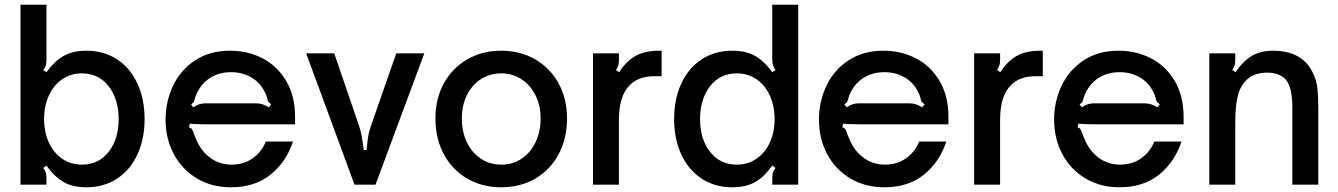

<svg xmlns="http://www.w3.org/2000/svg" viewBox="-20 -783 5671 814"><path d="M177 -81 163 -71Q171 -61 174 -51.5Q177 -42 177 -27V0H67V-763H177V-530Q177 -515 174 -505Q171 -495 163 -486L177 -477Q213 -526 251.5 -547Q290 -568 347 -568Q420 -568 476 -531.5Q532 -495 562.5 -429Q593 -363 593 -278Q593 -194 562.5 -128Q532 -62 476 -25.5Q420 11 347 11Q290 11 251.5 -10Q213 -31 177 -81ZM483 -278Q483 -363 440.5 -417.5Q398 -472 327 -472Q281 -472 244.5 -447.5Q208 -423 187.5 -378.5Q167 -334 167 -278Q167 -222 187.5 -178Q208 -134 244.5 -109.5Q281 -85 327 -85Q398 -85 440.5 -139Q483 -193 483 -278Z M682 -276Q682 -352 713.5 -419Q745 -486 807 -527Q869 -568 956 -568Q1030 -568 1092.5 -536Q1155 -504 1193 -440.5Q1231 -377 1231 -286V-256H855Q806 -256 785 -259L781 -243Q790 -241 793.5 -235.5Q797 -230 801 -219Q803 -211 810 -196Q830 -145 870 -115Q910 -85 961 -85Q1014 -85 1052 -112.5Q1090 -140 1107 -183H1222Q1194 -97 1127.5 -43Q1061 11 959 11Q878 11 815 -26.5Q752 -64 717 -129.5Q682 -195 682 -276ZM799 -328Q813 -337 825 -341Q837 -345 852 -345H1063Q1080 -345 1092.5 -341Q1105 -337 1120 -328L1130 -341Q1121 -347 1118 -351.5Q1115 -356 1113 -364Q1111 -378 1100 -398Q1080 -436 1042.5 -456.5Q1005 -477 960 -477Q913 -477 877 -456.5Q841 -436 820 -398Q811 -383 806 -364Q804 -356 801.5 -351Q799 -346 790 -341Z M1483 0 1278 -557H1397L1501 -253Q1509 -230 1513 -208Q1517 -186 1519 -171Q1521 -156 1522 -147H1534Q1535 -153 1537 -174.5Q1539 -196 1543 -215Q1547 -234 1554 -253L1660 -557H1779L1572 0Z M1826 -281Q1826 -364 1861.5 -429Q1897 -494 1960.5 -531Q2024 -568 2105 -568Q2186 -568 2249.5 -531Q2313 -494 2348.5 -429Q2384 -364 2384 -281Q2384 -197 2349 -130.5Q2314 -64 2250.5 -26.5Q2187 11 2105 11Q2024 11 1960.5 -26Q1897 -63 1861.5 -129.5Q1826 -196 1826 -281ZM2272 -281Q2272 -335 2250.5 -378.5Q2229 -422 2191 -447Q2153 -472 2105 -472Q2057 -472 2019 -447.5Q1981 -423 1959.5 -379.5Q1938 -336 1938 -281Q1938 -224 1959.5 -179.5Q1981 -135 2019 -110Q2057 -85 2105 -85Q2153 -85 2191 -110Q2229 -135 2250.5 -180Q2272 -225 2272 -281Z M2494 0V-557H2604V-530Q2604 -515 2601 -505.5Q2598 -496 2591 -486L2605 -477Q2637 -526 2676.5 -547Q2716 -568 2774 -568H2785V-460H2755Q2688 -460 2651 -423Q2604 -378 2604 -275V0Z M2838 -278Q2838 -363 2868.5 -429Q2899 -495 2955 -531.5Q3011 -568 3084 -568Q3141 -568 3179.5 -547Q3218 -526 3254 -477L3268 -486Q3254 -504 3254 -530V-763H3364V0H3254V-27Q3254 -42 3257 -51.5Q3260 -61 3268 -71L3254 -81Q3218 -31 3179.5 -10Q3141 11 3084 11Q3011 11 2955 -25.5Q2899 -62 2868.5 -128Q2838 -194 2838 -278ZM3264 -278Q3264 -334 3243.5 -378.5Q3223 -423 3186.5 -447.5Q3150 -472 3104 -472Q3033 -472 2990.5 -417.5Q2948 -363 2948 -278Q2948 -193 2990.5 -139Q3033 -85 3104 -85Q3150 -85 3186.5 -109.5Q3223 -134 3243.5 -178Q3264 -222 3264 -278Z M3452 -276Q3452 -352 3483.5 -419Q3515 -486 3577 -527Q3639 -568 3726 -568Q3800 -568 3862.5 -536Q3925 -504 3963 -440.5Q4001 -377 4001 -286V-256H3625Q3576 -256 3555 -259L3551 -243Q3560 -241 3563.5 -235.5Q3567 -230 3571 -219Q3573 -211 3580 -196Q3600 -145 3640 -115Q3680 -85 3731 -85Q3784 -85 3822 -112.5Q3860 -140 3877 -183H3992Q3964 -97 3897.5 -43Q3831 11 3729 11Q3648 11 3585 -26.5Q3522 -64 3487 -129.5Q3452 -195 3452 -276ZM3569 -328Q3583 -337 3595 -341Q3607 -345 3622 -345H3833Q3850 -345 3862.5 -341Q3875 -337 3890 -328L3900 -341Q3891 -347 3888 -351.5Q3885 -356 3883 -364Q3881 -378 3870 -398Q3850 -436 3812.5 -456.5Q3775 -477 3730 -477Q3683 -477 3647 -456.5Q3611 -436 3590 -398Q3581 -383 3576 -364Q3574 -356 3571.5 -351Q3569 -346 3560 -341Z M4110 0V-557H4220V-530Q4220 -515 4217 -505.5Q4214 -496 4207 -486L4221 -477Q4253 -526 4292.5 -547Q4332 -568 4390 -568H4401V-460H4371Q4304 -460 4267 -423Q4220 -378 4220 -275V0Z M4449 -276Q4449 -352 4480.5 -419Q4512 -486 4574 -527Q4636 -568 4723 -568Q4797 -568 4859.5 -536Q4922 -504 4960 -440.5Q4998 -377 4998 -286V-256H4622Q4573 -256 4552 -259L4548 -243Q4557 -241 4560.5 -235.5Q4564 -230 4568 -219Q4570 -211 4577 -196Q4597 -145 4637 -115Q4677 -85 4728 -85Q4781 -85 4819 -112.5Q4857 -140 4874 -183H4989Q4961 -97 4894.5 -43Q4828 11 4726 11Q4645 11 4582 -26.5Q4519 -64 4484 -129.5Q4449 -195 4449 -276ZM4566 -328Q4580 -337 4592 -341Q4604 -345 4619 -345H4830Q4847 -345 4859.5 -341Q4872 -337 4887 -328L4897 -341Q4888 -347 4885 -351.5Q4882 -356 4880 -364Q4878 -378 4867 -398Q4847 -436 4809.5 -456.5Q4772 -477 4727 -477Q4680 -477 4644 -456.5Q4608 -436 4587 -398Q4578 -383 4573 -364Q4571 -356 4568.5 -351Q4566 -346 4557 -341Z M5107 0V-557H5217V-530Q5217 -515 5214 -505.5Q5211 -496 5204 -486L5218 -477Q5252 -526 5289 -547Q5326 -568 5375 -568Q5500 -568 5544 -478Q5561 -445 5565 -410.5Q5569 -376 5569 -328V0H5459V-329Q5459 -414 5430 -447Q5403 -475 5352 -475Q5291 -475 5258 -437Q5236 -413 5226.5 -372Q5217 -331 5217 -261V0Z"/></svg>

Font: Open Sauce Sans Medium
Style: Regular
Weight: 500
Designer: Alfredo Marco Pradil
Foundry: Creative Sauce Fz LLC
Version: Version 1.477